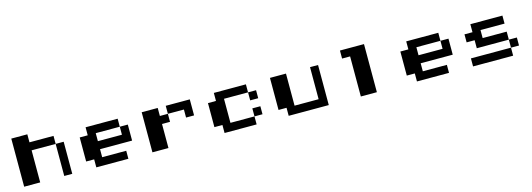

<svg xmlns="http://www.w3.org/2000/svg" viewBox="-5 -911 4010 1446"><g transform="rotate(-15 2000.0 -187.5)"><path d="M62.5 -375H187.5V-312.5H375V-250H187.5V0H62.5ZM375 -250H437.5V0H375Z M625 -312.5H875V-250H687.5V-187.5H875V-250H937.5V-125H687.5V-62.5H875V0H625V-62.5H562.5V-250H625Z M1250 -312.5H1437.5V-187.5H1375V-250H1250ZM1062.5 -312.5H1187.5V-250H1250V-187.5H1187.5V0H1062.5Z M1625 -312.5H1875V-250H1687.5V-62.5H1875V0H1625V-62.5H1562.5V-250H1625ZM1875 -250H1937.5V-187.5H1875ZM1875 -125H1937.5V-62.5H1875Z M2062.5 -312.5H2187.5V-62.5H2375V-312.5H2437.5V0H2125V-62.5H2062.5Z M2625 -375H2812.5V0H2687.5V-312.5H2625Z M3125 -312.5H3375V-250H3187.5V-187.5H3375V-250H3437.5V-125H3187.5V-62.5H3375V0H3125V-62.5H3062.5V-250H3125Z M3625 -312.5H3875V-250H3687.5V-187.5H3875V-125H3625V-187.5H3562.5V-250H3625ZM3875 -125H3937.5V-62.5H3875ZM3562.5 -62.5H3875V0H3562.5Z"/></g></svg>

Font: Half Eighties
Style: Regular
Weight: 400
Monospace: yes
Designer: Jayvee Enaguas (HarvettFox96)
Version: 20191127.01dev02